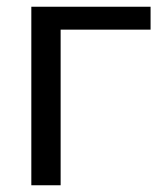

<svg xmlns="http://www.w3.org/2000/svg" viewBox="-20 -550 490 570"><path d="M73 -530V0H160V-462H427V-530Z"/></svg>

Font: Cheyenne Sans
Style: Regular
Weight: 400
Designer: The Public Sans project authors (U.S. Web Design System), Libre Franklin designed by Pablo Impallari and Rodrigo Fuenzal
Foundry: The Cheyenne Sans Project Authors
Version: Version 2.007